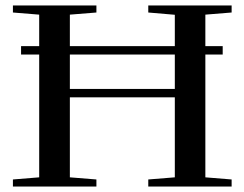

<svg xmlns="http://www.w3.org/2000/svg" viewBox="-20 -683 893 703"><path d="M27.3 0V-25.9L123.5 -33.7V-483.4H57.1V-514.2H123.5V-629.4L27.3 -637.2V-663.1H333V-637.2L235.8 -629.4V-514.2H620.1V-628.9L522.9 -637.2V-663.1H828.1V-637.2L731.9 -629.4V-514.2H795.4V-483.4H731.9V-33.7L828.1 -25.9V0H522.9V-25.9L620.1 -33.7V-326.7H235.8V-33.7L333 -25.9V0ZM235.8 -357.4H620.1V-483.4H235.8Z"/></svg>

Font: Elstob Medium
Style: Regular
Weight: 500
Designer: Peter S. Baker
Version: Version 1.015